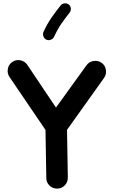

<svg xmlns="http://www.w3.org/2000/svg" viewBox="-20 -1069 678 1154"><path d="M323.7 64.5Q296.9 64.9 277.6 46.4Q258.3 27.8 258.3 1L253.4 -288.1L37.6 -605.5Q22.5 -627 26.9 -653.8Q31.2 -680.7 52.7 -695.8Q74.2 -711.4 101.1 -706.8Q127.9 -702.1 143.1 -680.7L316.4 -422.4L499 -675.3Q513.7 -697.3 540.8 -702.1Q567.9 -707 589.4 -692.4Q611.3 -677.7 616.2 -650.9Q621.1 -624 606.4 -602.1L382.8 -288.6L387.7 -1Q387.7 25.9 369.1 45.2Q350.6 64.5 323.7 64.5ZM393.1 -1042Q404.3 -1033.2 405.8 -1018.8Q407.2 -1004.4 398.4 -993.2Q371.1 -959 348.1 -925.5Q325.2 -892.1 305.2 -848.1Q299.3 -835.4 285.4 -830.1Q271.5 -824.7 258.8 -830.6Q246.6 -835.9 241.2 -849.9Q235.8 -863.8 241.2 -877Q264.2 -926.8 290.5 -964.4Q316.9 -1002 344.2 -1036.1Q353 -1047.4 367.7 -1048.8Q382.3 -1050.3 393.1 -1042Z"/></svg>

Font: Mikhak-FD Bold
Style: Regular
Weight: 700
Designer: Amin Abedi
Version: Version 3.3